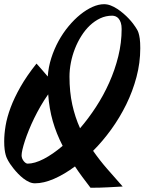

<svg xmlns="http://www.w3.org/2000/svg" viewBox="-34 -782 682 906"><path d="M457 -762.2Q472.7 -762.2 488.5 -756.1Q504.4 -750 519.5 -740Q534.7 -730 548.6 -718Q562.5 -706.1 573.7 -694.1Q585 -682.1 593 -671.6Q601.1 -661.1 605 -654.8Q608.4 -648.9 612.3 -643.1Q616.2 -637.2 619.6 -627Q623 -616.7 625.5 -599.6Q627.9 -582.5 627.9 -554.2Q627.9 -485.8 610.1 -418.7Q592.3 -351.6 561.8 -289.3Q531.2 -227.1 491 -171.4Q450.7 -115.7 405.3 -70.3Q436.5 -25.4 472.2 15.4Q507.8 56.2 544.9 98.1Q516.1 99.6 476.8 101.8Q437.5 104 393.1 104Q372.6 77.1 354.2 52.5Q335.9 27.8 319.8 3.4Q269 41 220.5 62Q171.9 83 130.9 83Q117.2 83 103.3 76.7Q89.4 70.3 76.2 60.1Q63 49.8 51.3 37.6Q39.6 25.4 30 13.4Q20.5 1.5 13.9 -8.3Q7.3 -18.1 4.9 -22.9Q2.4 -27.8 -1 -34.4Q-4.4 -41 -7.3 -51.5Q-10.3 -62 -12.2 -77.4Q-14.2 -92.8 -14.2 -115.2Q-14.2 -148.9 -7.6 -188.7Q-1 -228.5 16.1 -274.4Q33.2 -320.3 62.7 -372.3Q92.3 -424.3 138.2 -481.9Q141.6 -478 147.5 -471.7Q153.3 -465.3 160.4 -457Q167.5 -448.7 175.5 -439.5Q183.6 -430.2 191.4 -420.9Q194.3 -465.3 208 -508.1Q221.7 -550.8 242.4 -588.6Q263.2 -626.5 289.8 -658.4Q316.4 -690.4 345 -713.4Q373.5 -736.3 402.3 -749.3Q431.2 -762.2 457 -762.2ZM293.9 -420.9Q293.9 -348.1 307.1 -288.3Q320.3 -228.5 343.8 -176.8Q383.3 -222.7 418.9 -277.3Q454.6 -332 481.4 -392.1Q508.3 -452.1 524.2 -516.4Q540 -580.6 540 -645Q540 -662.6 536.1 -674.6Q532.2 -686.5 525.9 -694.1Q519.5 -701.7 511.5 -704.8Q503.4 -708 495.1 -708Q465.3 -708 439 -695.6Q412.6 -683.1 390.1 -661.9Q367.7 -640.6 349.9 -612.3Q332 -584 319.6 -552.2Q307.1 -520.5 300.5 -486.6Q293.9 -452.6 293.9 -420.9ZM261.7 -93.8Q231.9 -151.4 215.1 -210.2Q198.2 -269 193.4 -336.9Q174.3 -310.1 157.7 -281.2Q141.1 -252.4 127.2 -223.9Q113.3 -195.3 102.3 -168.2Q91.3 -141.1 83.7 -117.9Q76.2 -94.7 72 -76.9Q67.9 -59.1 67.9 -48.8Q67.9 -41 70.8 -33.9Q73.7 -26.9 78.1 -21.5Q82.5 -16.1 87.4 -12.9Q92.3 -9.8 96.2 -9.8Q129.4 -9.8 172.4 -32Q215.3 -54.2 261.7 -93.8Z"/></svg>

Font: Yesteryear
Style: Regular
Weight: 400
Designer: Astigmatic (AOETI)
Foundry: Astigmatic (AOETI)
Version: Version 1.000